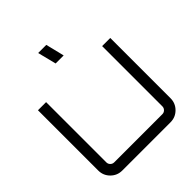

<svg xmlns="http://www.w3.org/2000/svg" viewBox="-262 -1178 1352 1352"><g transform="rotate(-45 414.0 -502.0)"><path d="M693 -120V-720H774V-120Q774 -70 739 -35Q704 0 654 0H174Q124 0 89 -35Q54 -70 54 -120V-720H135V-120Q135 -104 146.5 -92.5Q158 -81 174 -81H654Q670 -81 681.5 -92.5Q693 -104 693 -120ZM421 -1004 455 -865H375L340 -1004Z"/></g></svg>

Font: Orbitron
Style: Regular
Weight: 400
Designer: Matt McInerney
Foundry: Matt McInerney
Version: 1.000